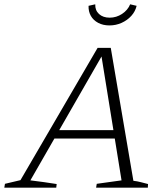

<svg xmlns="http://www.w3.org/2000/svg" viewBox="-29 -871 776 891"><path d="M590 -32Q608 -30 625 -25.5Q642 -21 658 -17L657 0H417L420 -18L535 -34L439 -628L452 -626L112 -34Q143 -30 173.5 -26Q204 -22 234 -17L232 0H-9L-6 -18L66 -35L424 -649H485ZM200 -228 220 -267H528L533 -228ZM479 -753Q449 -753 426.5 -765Q404 -777 392.5 -797.5Q381 -818 382 -844L413 -851Q412 -823 430.5 -806Q449 -789 480 -789Q511 -789 537.5 -806.5Q564 -824 575 -851L605 -844Q599 -818 580.5 -797.5Q562 -777 535.5 -765Q509 -753 479 -753Z"/></svg>

Font: Piazzolla Thin Thin
Style: Italic
Weight: 250
Italic angle: -11.3°
Version: Version 2.005